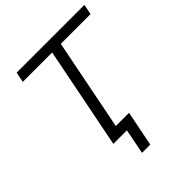

<svg xmlns="http://www.w3.org/2000/svg" viewBox="-234 -838 1132 1132"><g transform="rotate(-45 332.0 -271.5)"><path d="M205 0 335 -656 350 -636H86L99 -700H664L651 -636H384L407 -656L277 0ZM287 157 322 -20 339 0H205L219 -64H400L356 157Z"/></g></svg>

Font: MOST Montserrat
Style: Italic
Weight: 400
Italic angle: -11.3°
Designer: Julieta Ulanovsky
Foundry: Julieta Ulanovsky
Version: Version 8.000;March 11, 2024;FontCreator 15.0.0.2926 64-bit